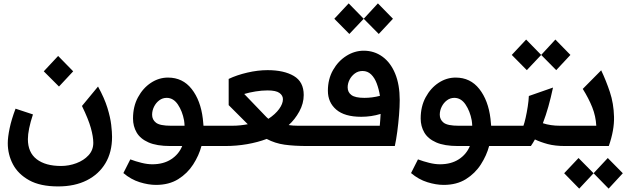

<svg xmlns="http://www.w3.org/2000/svg" viewBox="-20 -864 3719 1136"><path d="M324 239Q218 239 152.5 202.5Q87 166 56.5 108Q26 50 26 -17Q26 -52 37 -105Q48 -158 72 -221L175 -187Q160 -142 152.5 -105Q145 -68 145 -41Q145 38 197 78Q249 118 341 118Q388 118 432 101.5Q476 85 504 54.5Q532 24 532 -19Q532 -55 517.5 -107Q503 -159 465 -237L560 -352Q598 -283 615.5 -226Q633 -169 638 -125.5Q643 -82 643 -54Q643 36 604 101.5Q565 167 493.5 203Q422 239 324 239ZM329 -352 239 -442 324 -533 413 -442Z M903 230Q858 230 806.5 214Q755 198 710 160L751 79Q783 91 817.5 99.5Q852 108 881 108Q947 108 992.5 78.5Q1038 49 1058 0H988Q907 0 858.5 -21.5Q810 -43 788.5 -80Q767 -117 767 -163Q767 -234 796.5 -288.5Q826 -343 873 -374Q920 -405 974 -405Q1061 -405 1114 -337.5Q1167 -270 1180 -162Q1181 -152 1182 -141.5Q1183 -131 1184 -120H1247V0H1172Q1157 56 1123 109Q1089 162 1034.5 196Q980 230 903 230ZM992 -120H1072Q1072 -128 1071 -136Q1070 -144 1069 -152Q1059 -206 1032.5 -245.5Q1006 -285 966 -285Q942 -285 922.5 -270.5Q903 -256 891.5 -233Q880 -210 880 -185Q880 -156 903 -138Q926 -120 992 -120Z M1247 -120H1351Q1379 -120 1402 -122.5Q1425 -125 1446 -129L1333 -242V-397Q1381 -420 1443.5 -434.5Q1506 -449 1563 -449Q1660 -449 1718.5 -414.5Q1777 -380 1777 -302Q1777 -252 1751 -204.5Q1725 -157 1688 -124Q1712 -120 1744 -120H1844V0H1801Q1720 0 1663.5 -8Q1607 -16 1558 -42Q1505 -22 1442 -11Q1379 0 1310 0H1247Q1217 0 1217 -61Q1217 -120 1247 -120ZM1568 -161Q1609 -188 1631.5 -219Q1654 -250 1654 -277Q1654 -299 1633.5 -314Q1613 -329 1563 -329Q1529 -329 1492 -323Q1455 -317 1425 -308L1526 -203Q1538 -191 1548 -180Q1558 -169 1568 -161Z M1844 -120H2227Q2229 -141 2230 -157Q2231 -173 2232 -190Q2177 -173 2117 -173Q2019 -173 1969.5 -215.5Q1920 -258 1920 -327Q1920 -396 1950.5 -449.5Q1981 -503 2029.5 -533.5Q2078 -564 2132 -564Q2194 -564 2242.5 -529Q2291 -494 2318 -428.5Q2345 -363 2345 -272Q2345 -233 2341 -183.5Q2337 -134 2330.5 -85Q2324 -36 2316 0H1844Q1814 0 1814 -61Q1814 -120 1844 -120ZM2037 -347Q2037 -318 2059.5 -301.5Q2082 -285 2136 -285Q2182 -285 2228 -297Q2222 -335 2209.5 -369Q2197 -403 2176 -423.5Q2155 -444 2125 -444Q2099 -444 2079 -429Q2059 -414 2048 -392Q2037 -370 2037 -347ZM2047 -663 1958 -753 2043 -844 2132 -753ZM2221 -663 2132 -753 2216 -844 2305 -753Z M2605 230Q2560 230 2508.5 214Q2457 198 2412 160L2453 79Q2485 91 2519.5 99.5Q2554 108 2583 108Q2649 108 2694.5 78.5Q2740 49 2760 0H2690Q2609 0 2560.5 -21.5Q2512 -43 2490.5 -80Q2469 -117 2469 -163Q2469 -234 2498.5 -288.5Q2528 -343 2575 -374Q2622 -405 2676 -405Q2763 -405 2816 -337.5Q2869 -270 2882 -162Q2883 -152 2884 -141.5Q2885 -131 2886 -120H2949V0H2874Q2859 56 2825 109Q2791 162 2736.5 196Q2682 230 2605 230ZM2694 -120H2774Q2774 -128 2773 -136Q2772 -144 2771 -152Q2761 -206 2734.5 -245.5Q2708 -285 2668 -285Q2644 -285 2624.5 -270.5Q2605 -256 2593.5 -233Q2582 -210 2582 -185Q2582 -156 2605 -138Q2628 -120 2694 -120Z M2949 -120H3077Q3083 -136 3090 -167Q3097 -198 3102.5 -233.5Q3108 -269 3109 -296L3252 -346Q3239 -285 3224.5 -233.5Q3210 -182 3192 -135Q3237 -120 3294 -120H3330V0H3324Q3264 0 3221 -11.5Q3178 -23 3145 -39Q3134 -19 3121 0H2949Q2919 0 2919 -61Q2919 -120 2949 -120ZM3097 -449 3008 -539 3093 -630 3182 -539ZM3271 -449 3182 -539 3266 -630 3355 -539Z M3330 -120H3508Q3505 -177 3484 -229.5Q3463 -282 3428 -338L3537 -448Q3566 -387 3588.5 -319.5Q3611 -252 3613 -173Q3615 -94 3582 0H3330Q3300 0 3300 -61Q3300 -120 3330 -120ZM3407 252 3318 161 3403 71 3492 161ZM3581 252 3492 161 3576 71 3665 161Z"/></svg>

Font: Readex Pro Medium
Style: Regular
Weight: 500
Designer: Bonnie Shaver-Troup, Thomas Jockin
Foundry: Lexend
Version: Version 1.204; ttfautohint (v1.8.4.7-5d5b)